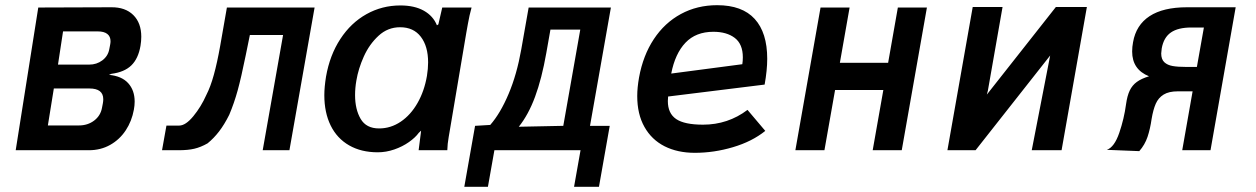

<svg xmlns="http://www.w3.org/2000/svg" viewBox="-20 -579 4840 740"><path d="M127.5 -550 409 -551Q463 -551.5 493.8 -521Q524.5 -490.5 524.5 -437.5Q524.5 -420.5 521.5 -402.5Q513 -353 486.2 -327Q459.5 -301 409.5 -294.5L400 -290.5Q449 -286 474 -258.5Q499 -231 499 -187.5Q499 -172.5 496 -156.5Q488 -112 464.5 -76.5Q441 -41 404.5 -20.5Q368 0 322.5 0H40.5ZM373 -163 376.5 -181Q378 -189.5 378 -196.5Q378 -238 324.5 -238H187.5L164.5 -95.5H284Q318 -95.5 342.8 -114.2Q367.5 -133 373 -163ZM401 -388.5 404.5 -406.5Q406 -414 406 -420Q406 -438.5 393.5 -448.2Q381 -458 356.5 -458H223L203.5 -330H324Q352.5 -330 374.2 -346.2Q396 -362.5 401 -388.5Z M621.5 -95H670.5Q695.5 -95 725.2 -131.2Q755 -167.5 775 -212.5Q791.5 -244.5 804.2 -290.8Q817 -337 828.5 -401.5L854.5 -550H1192.5L1095.5 0H992.5L1071 -444H943L927 -365.5Q909.5 -279.5 896 -230.5Q882.5 -181.5 863.5 -136.5Q844.5 -98.5 824.2 -72.2Q804 -46 780 -26.5Q753.5 -11.5 729 -5.8Q704.5 0 668.5 0H604.5Z M1230 -212.5Q1230 -243 1236.5 -283.5Q1251 -366.5 1291.8 -428.8Q1332.5 -491 1392.5 -524.5Q1452.5 -558 1523 -558Q1577.5 -558 1613.5 -537.8Q1649.5 -517.5 1664 -481.5L1669.5 -485L1684.5 -550H1797.5Q1789 -519.5 1783.5 -487.8Q1778 -456 1777 -451.5L1712 -66.5L1709.5 -52Q1704.5 -24 1704 0H1593.5Q1598.5 -43 1601.5 -63L1603 -75.5L1594 -67Q1581 -49 1556.2 -31.5Q1531.5 -14 1499.8 -3Q1468 8 1436 8Q1372 8 1325.5 -18.8Q1279 -45.5 1254.5 -95.2Q1230 -145 1230 -212.5ZM1625.5 -286.5Q1630 -314.5 1630 -338.5Q1630 -400.5 1602 -437.2Q1574 -474 1522 -474Q1474.5 -474 1439 -441.2Q1403.5 -408.5 1382.2 -361.2Q1361 -314 1353.5 -268.5Q1348.5 -240 1348.5 -212.5Q1348.5 -157.5 1370 -120.8Q1391.5 -84 1441 -84Q1486 -84 1524.5 -110Q1563 -136 1589.2 -182Q1615.5 -228 1625.5 -286.5Z M1811 -94 1869.5 -97.5Q1908.5 -142 1940.2 -217Q1972 -292 1989 -388.5L2017.5 -550H2334.5L2254 -94H2330L2288.5 141H2192.5L2217.5 0H1885.5L1860.5 141H1769.5ZM2151 -94 2216.5 -465H2101.5L2085.5 -374.5Q2068 -275.5 2042.2 -206Q2016.5 -136.5 1979.5 -90.5Z M2436 -209Q2436 -241 2443 -280.5Q2458.5 -365.5 2500 -428.2Q2541.5 -491 2604.2 -525Q2667 -559 2744 -559Q2840.5 -559 2888.8 -506Q2937 -453 2937 -352.5Q2937 -308.5 2927 -253L2555 -207Q2554 -195 2554 -189.5Q2554 -142 2586 -120.2Q2618 -98.5 2689.5 -98.5Q2785.5 -98.5 2861 -155.5L2929.5 -74.5Q2878.5 -33.5 2805.2 -11.8Q2732 10 2658 10Q2591.5 10 2541.5 -15.2Q2491.5 -40.5 2463.8 -89.8Q2436 -139 2436 -209ZM2843 -358Q2843 -409 2812 -432.8Q2781 -456.5 2729.5 -456.5Q2662 -456.5 2622 -414.5Q2582 -372.5 2567 -295.5L2841 -331.5Q2843 -344 2843 -358Z M3142.5 -550H3254.5L3217 -337H3403L3440.5 -550H3552.5L3455.5 0H3343.5L3384.5 -232H3198.5L3157.5 0H3045.5Z M3729 -552H3844L3787.5 -230L3783.5 -214.5L4049.5 -552H4169L4071.5 0H3956.5L4027.5 -365L3740 0H3631.5Z M4320 -177.5Q4324.5 -210 4334.2 -230.2Q4344 -250.5 4361.5 -263.2Q4379 -276 4408.5 -285Q4343.5 -311 4343.5 -380.5Q4343.5 -398.5 4347 -416.5Q4358.5 -482.5 4410.8 -516.8Q4463 -551 4555 -551H4742.5L4645.5 0H4536.5L4576.5 -227H4519.5Q4485 -227 4464.8 -214.5Q4444.5 -202 4434.5 -179.2Q4424.5 -156.5 4418.5 -120.5Q4413 -82 4402.8 -51.5Q4392.5 -21 4371 3.5L4246 -1.5Q4275 -12 4293.8 -66.8Q4312.5 -121.5 4320 -177.5ZM4593 -321 4620 -473H4571.5Q4520.5 -473 4492.8 -453.8Q4465 -434.5 4457.5 -392.5Q4455.5 -378.5 4455.5 -373Q4455.5 -350.5 4467.5 -339.2Q4479.5 -328 4499.8 -324.5Q4520 -321 4552.5 -321Z"/></svg>

Font: JuliaMono BoldItalic
Style: Regular
Weight: 700
Italic angle: -9°
Monospace: yes
Designer: cormullion
Foundry: corm
Version: Version 0.049; ttfautohint (v1.8.4)